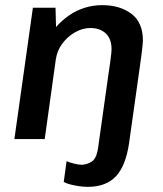

<svg xmlns="http://www.w3.org/2000/svg" viewBox="-20 -541 635 747"><path d="M321 186Q306 186 288.5 183.5Q271 181 255 177Q239 173 228 167L239 86Q250 91 268 95.5Q286 100 297 100Q317 100 336.5 88Q356 76 362 32Q376 -66 385 -132Q394 -198 400 -238.5Q406 -279 409 -301Q412 -323 413 -333.5Q414 -344 414 -349Q414 -390 391.5 -411Q369 -432 332 -432Q301 -432 272 -415.5Q243 -399 222.5 -371.5Q202 -344 197 -309L154 0H36L108 -511H196L198 -436Q222 -463 250 -482Q278 -501 310.5 -511Q343 -521 378 -521Q446 -521 491 -487.5Q536 -454 536 -383Q536 -376 534.5 -363Q533 -350 530 -324.5Q527 -299 520.5 -256Q514 -213 505 -146Q496 -79 482 17Q469 105 430.5 145.5Q392 186 321 186Z"/></svg>

Font: Chivo Medium
Style: Italic
Weight: 500
Italic angle: -8.05°
Designer: Hector Gatti
Foundry: Omnibus-Type
Version: Version 2.002